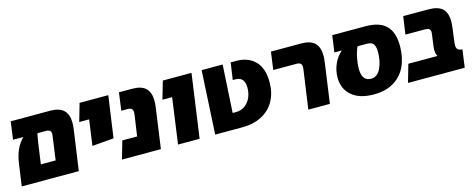

<svg xmlns="http://www.w3.org/2000/svg" viewBox="-32 -1109 4109 1667"><g transform="rotate(-15 2022.5 -275.5)"><path d="M586 -419Q586 -395 581 -358L530 0H17L46 -203Q65 -336 142 -411H49L71 -571H426Q509 -571 547.5 -532.5Q586 -494 586 -419ZM360 -142 389 -352Q391 -366 391 -371Q391 -392 380 -401.5Q369 -411 345 -411H268Q259 -372 249 -299L227 -142Z M733 -411H644L690 -571H948L895 -197L701 -181Z M1323 -420Q1323 -392 1319 -365L1268 0H918L964 -160H1097L1125 -352Q1126 -358 1126 -369Q1126 -391 1115 -401Q1104 -411 1079 -411H1022L1044 -571H1163Q1247 -571 1285 -532.5Q1323 -494 1323 -420Z M1479 -411H1392L1438 -571H1696L1616 0H1422Z M1787 -571H1976L1951 -142H1980Q2028 -142 2062.5 -167.5Q2097 -193 2114.5 -233.5Q2132 -274 2132 -320Q2132 -418 2051 -418H2026L2048 -571H2097Q2204 -571 2267 -507.5Q2330 -444 2330 -317Q2330 -223 2290.5 -151Q2251 -79 2176 -39.5Q2101 0 1998 0H1756Z M2643 -352Q2644 -359 2644 -370Q2644 -391 2633 -401Q2622 -411 2598 -411H2388L2410 -571H2682Q2766 -571 2804 -532.5Q2842 -494 2842 -418Q2842 -395 2837 -358L2787 0H2593Z M3505 -328Q3505 -227 3469 -148.5Q3433 -70 3359.5 -25Q3286 20 3179 20Q3050 20 2980 -40.5Q2910 -101 2910 -202Q2910 -266 2936 -324.5Q2962 -383 3007 -421H2940L2961 -571H3259Q3386 -571 3445.5 -511Q3505 -451 3505 -328ZM3307 -329Q3307 -373 3292 -397Q3277 -421 3231 -421H3148Q3129 -380 3118.5 -326.5Q3108 -273 3108 -230Q3108 -118 3189 -118Q3247 -118 3277 -181Q3307 -244 3307 -329Z M3968 -210Q3968 -184 3981 -172Q3994 -160 4021 -160L3999 0H3489L3535 -160H3797Q3783 -183 3783 -219Q3783 -236 3786 -255L3799 -352Q3801 -366 3801 -372Q3801 -394 3789 -402.5Q3777 -411 3748 -411H3576L3599 -571H3824Q3912 -571 3951 -534Q3990 -497 3990 -420Q3990 -391 3986 -363L3969 -230Q3968 -223 3968 -210Z"/></g></svg>

Font: FiraGO Heavy
Style: Italic
Weight: 900
Italic angle: -8°
Designer: bBox Type GmbH
Foundry: bBox Type GmbH
Version: Version 1.001